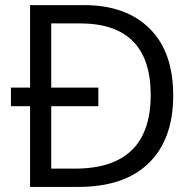

<svg xmlns="http://www.w3.org/2000/svg" viewBox="-20 -734 762 754"><path d="M571.8 -360.8Q571.8 -642.1 293.9 -642.1H181.2V-390.1H366.2V-316.9H181.2V-71.8H273.9Q571.8 -71.8 571.8 -360.8ZM288.1 0H98.1V-316.9H22.9V-390.1H98.1V-713.9H310.1Q474.6 -713.9 567.4 -622.1Q660.2 -530.3 660.2 -358.9Q660.2 -187.5 564.5 -93.8Q468.8 0 288.1 0Z"/></svg>

Font: OpenSans
Style: Regular
Weight: 400
Foundry: Ascender Corporation
Version: Version 1.10